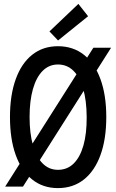

<svg xmlns="http://www.w3.org/2000/svg" viewBox="-20 -967 602 995"><path d="M280.3 7.8Q202.6 7.8 147 -36.6Q91.3 -81.1 61.5 -163.6Q31.7 -246.1 31.7 -360.4Q31.7 -474.1 61.5 -556.6Q91.3 -639.2 147 -683.3Q202.6 -727.5 280.3 -727.5Q358.4 -727.5 414.6 -683.3Q470.7 -639.2 500.7 -556.6Q530.8 -474.1 530.8 -360.4Q530.8 -246.1 500.7 -163.6Q470.7 -81.1 414.6 -36.6Q358.4 7.8 280.3 7.8ZM280.3 -86.9Q328.6 -86.9 361.8 -119.6Q395 -152.3 412.4 -213.4Q429.7 -274.4 429.2 -360.4Q428.7 -446.3 410.9 -507.3Q393.1 -568.4 360.1 -600.6Q327.1 -632.8 280.3 -632.8Q233.9 -632.8 200.9 -599.6Q168 -566.4 150.6 -505.4Q133.3 -444.3 133.3 -360.4Q133.3 -276.4 150.6 -214.8Q168 -153.3 200.9 -120.1Q233.9 -86.9 280.3 -86.9ZM6.8 0 463.9 -719.7H555.7L99.1 0ZM280.8 -757.3 236.3 -804.2 386.2 -946.8 436.5 -882.8Z"/></svg>

Font: Reddit Mono Medium
Style: Regular
Weight: 500
Monospace: yes
Designer: Stephen Hutchings
Foundry: Reddit
Version: Version 1.014